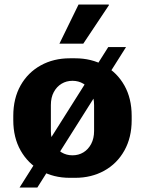

<svg xmlns="http://www.w3.org/2000/svg" viewBox="-20 -780 644 853"><path d="M290 10Q218 10 161 -22Q104 -54 71.5 -111.5Q39 -169 39 -246V-265Q39 -343 71.5 -400.5Q104 -458 161 -489.5Q218 -521 290 -521H314Q386 -521 443 -489.5Q500 -458 532.5 -400.5Q565 -343 565 -265V-246Q565 -169 532.5 -111Q500 -53 443 -21.5Q386 10 314 10ZM302 -90Q329 -90 350.5 -103Q372 -116 385 -140.5Q398 -165 398 -198V-313Q398 -347 385 -371Q372 -395 350.5 -408Q329 -421 302 -421Q275 -421 253.5 -408Q232 -395 219 -371Q206 -347 206 -313V-198Q206 -165 219 -140.5Q232 -116 253.5 -103Q275 -90 302 -90ZM67 53 461 -571H540L146 53ZM244 -586 329 -760H463L464 -757L350 -586Z"/></svg>

Font: Chivo Medium
Style: Bold
Weight: 700
Version: Version 2.002